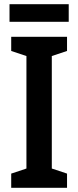

<svg xmlns="http://www.w3.org/2000/svg" viewBox="-20 -888 370 908"><path d="M305 -868H25V-785H305ZM297 0V-67L225 -91V-623L297 -647V-714H33V-647L105 -623V-91L33 -67V0Z"/></svg>

Font: Noto Sans Lao Condensed SemiBold
Style: Regular
Weight: 600
Width: 3
Designer: Monotype Design Team
Foundry: Monotype Imaging Inc.
Version: Version 2.003